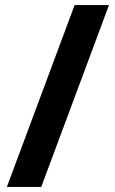

<svg xmlns="http://www.w3.org/2000/svg" viewBox="-20 -734 453 754"><path d="M408 -714 142 0H7L273 -714Z"/></svg>

Font: Noto IKEA Latin
Style: Bold
Weight: 700
Designer: Monotype Design Team
Foundry: Monotype Imaging Inc.
Version: Version 1.0